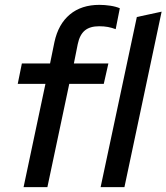

<svg xmlns="http://www.w3.org/2000/svg" viewBox="-20 -770 685 790"><path d="M77 0 167 -425H53L70 -509H186L204 -597Q220 -671 267.5 -710.5Q315 -750 389 -750Q411 -750 434 -746.5Q457 -743 473 -736L456 -650Q440 -656 424 -659Q408 -662 388 -662Q350 -662 329 -644.5Q308 -627 300 -589L284 -509H426L407 -425H265L175 0ZM394 0 543 -700 645 -722 492 0Z"/></svg>

Font: Red Hat Display SemiBold
Style: Italic
Weight: 600
Italic angle: -12°
Designer: Pentagram, MCKL
Foundry: Pentagram, MCKL
Version: Version 1.023